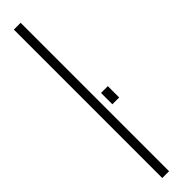

<svg xmlns="http://www.w3.org/2000/svg" viewBox="-284 -751 718 718"><g transform="rotate(-45 75.0 -392.5)"><path d="M33 0H69V-785H33ZM96 -387V-327H132V-387Z"/></g></svg>

Font: Anybody ExtraCondensed ExtraLight
Style: Regular
Weight: 250
Width: 2
Version: Version 1.113;gftools[0.9.25]